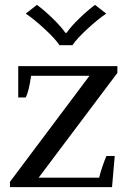

<svg xmlns="http://www.w3.org/2000/svg" viewBox="-20 -770 524 790"><path d="M86 -714 132 -750Q163 -727 197 -694Q231 -661 249 -635H254Q272 -661 306 -694Q340 -727 371 -750L417 -714Q383 -691 340 -651.5Q297 -612 278 -584H225Q206 -612 163 -651.5Q120 -691 86 -714ZM21 -22 348 -458H108Q99 -395 86 -369H55V-498H463V-470L139 -39H388Q392 -57 401.5 -85Q411 -113 418 -128H452L441 0H21Z"/></svg>

Font: Trirong Medium
Style: Regular
Weight: 500
Designer: Katatrad Team
Foundry: CadsonDemak
Version: Version 1.001